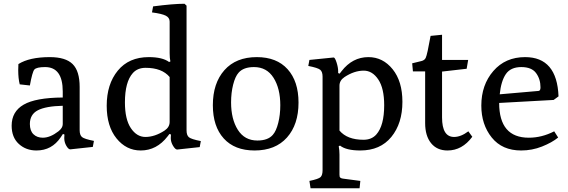

<svg xmlns="http://www.w3.org/2000/svg" viewBox="-20 -792 3026 1022"><path d="M42 -123Q42 -198 106 -235Q170 -272 314 -273V-305Q314 -435 220 -435Q175 -435 163 -422Q152 -409 139 -337L85 -343Q77 -374 77 -419Q77 -441 78 -451Q137 -488 245 -488Q329 -488 366.5 -451Q404 -414 404 -329V-99Q404 -73 416.5 -62.5Q429 -52 480 -42L474 -10L354 3Q344 3 333 -16Q322 -35 322 -57Q322 -68 323 -76L315 -79L303 -61Q256 9 174 9Q118 9 80 -26Q42 -61 42 -123ZM139 -132Q139 -96 158 -77.5Q177 -59 208 -59Q247 -59 291 -93Q314 -111 314 -131V-229Q224 -227 181.5 -205Q139 -183 139 -132Z M729 9Q652 9 600 -55.5Q548 -120 548 -229Q548 -344 607 -416Q666 -488 772 -488Q845 -488 880 -462L887 -465Q883 -481 883 -509V-677Q883 -698 862.5 -708.5Q842 -719 789 -726L795 -758Q902 -772 962 -772L973 -762V-98Q973 -72 985.5 -61.5Q998 -51 1049 -41L1043 -9L923 4Q913 4 901 -16Q889 -36 889 -57Q889 -68 890 -76L882 -79L872 -66Q814 9 729 9ZM754 -63Q804 -63 856 -97Q883 -115 883 -143V-382Q842 -431 755 -431Q712 -431 687 -403Q645 -356 645 -247Q645 -157 676.5 -110Q708 -63 754 -63Z M1113 -232Q1113 -349 1174.5 -418.5Q1236 -488 1347 -488Q1453 -488 1511 -423.5Q1569 -359 1569 -246Q1569 -129 1507.5 -60Q1446 9 1335 9Q1229 9 1171 -55Q1113 -119 1113 -232ZM1350 -44Q1406 -44 1432 -74Q1450 -94 1461 -137.5Q1472 -181 1472 -232Q1472 -321 1436 -378Q1400 -435 1332 -435Q1276 -435 1250 -405Q1232 -385 1221 -341.5Q1210 -298 1210 -247Q1210 -158 1246 -101Q1282 -44 1350 -44Z M1697 114V-384Q1697 -410 1684.5 -420.5Q1672 -431 1621 -441L1627 -473Q1751 -486 1756 -486Q1763 -486 1771.5 -459.5Q1780 -433 1780 -413V-403L1788 -400L1798 -413Q1856 -488 1941 -488Q2018 -488 2070 -423.5Q2122 -359 2122 -250Q2122 -135 2063 -63Q2004 9 1898 9Q1823 9 1790 -17L1783 -14Q1787 8 1787 30V138Q1787 145 1788 148.5Q1789 152 1793.5 155Q1798 158 1807 159L1898 171L1894 210H1633L1627 171Q1676 161 1686.5 150.5Q1697 140 1697 114ZM1787 -97Q1828 -48 1915 -48Q1958 -48 1983 -76Q2025 -123 2025 -232Q2025 -322 1993.5 -369Q1962 -416 1916 -416Q1866 -416 1814 -382Q1787 -364 1787 -336Z M2243 -137V-412H2178L2174 -455L2223 -467Q2240 -471 2246 -484Q2254 -500 2272 -601L2333 -607V-473H2472L2464 -426L2333 -411V-167Q2333 -63 2397 -63Q2433 -63 2473 -93L2494 -64Q2440 9 2362 9Q2306 9 2274.5 -30Q2243 -69 2243 -137Z M2542 -230Q2542 -340 2606 -414Q2670 -488 2775 -488Q2945 -488 2953 -279L2927 -260L2637 -244Q2637 -59 2795 -59Q2864 -59 2930 -93L2951 -60Q2918 -33 2865 -12Q2812 9 2754 9Q2653 9 2597.5 -60Q2542 -129 2542 -230ZM2640 -290 2847 -308Q2857 -309 2857 -327Q2857 -371 2833.5 -403Q2810 -435 2755 -435Q2698 -435 2672.5 -397.5Q2647 -360 2640 -290Z"/></svg>

Font: Poly
Style: Regular
Weight: 400
Designer: Jos Nicols Silva Schwarzenberg
Foundry: Jose Nicolas Silva Schwarzenberg
Version: Version 1.001